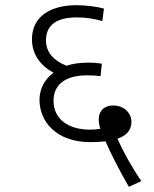

<svg xmlns="http://www.w3.org/2000/svg" viewBox="-20 -652 591 739"><path d="M476 67 524 45C486 -10 452 -73 432 -118C464 -129 485 -148 486 -182C486 -216 459 -246 415 -246C384 -246 360 -228 360 -191C360 -183 362 -169 366 -156C351 -154 337 -153 326 -153C244 -153 186 -193 186 -264C186 -326 231 -362 315 -362C333 -362 353 -361 367 -359L372 -407C360 -409 338 -411 320 -411C288 -411 260 -407 236 -399C188 -418 157 -449 157 -497C157 -556 199 -585 275 -585C316 -585 344 -579 374 -571L380 -619C355 -626 312 -632 274 -632C175 -632 103 -589 103 -501C103 -443 135 -400 186 -372C154 -349 132 -312 132 -268C132 -183 198 -105 327 -105C347 -105 367 -106 386 -108C405 -64 440 5 476 67Z"/></svg>

Font: Noto Sans Devanagari UI Light
Style: Regular
Weight: 300
Designer: Jelle Bosma - Monotype Design Team
Foundry: Monotype Imaging Inc.
Version: Version 2.004